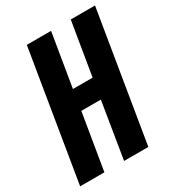

<svg xmlns="http://www.w3.org/2000/svg" viewBox="-177 -840 863 946"><g transform="rotate(-30 254.5 -367.5)"><path d="M0 0 121 -735H259L209 -433H321L371 -735H509L388 0H250L302 -319H191L138 0Z"/></g></svg>

Font: Iosevka SS04 Heavy Oblique
Style: Regular
Weight: 900
Italic angle: -9°
Monospace: yes
Designer: Belleve Invis
Foundry: Belleve Invis
Version: Version 19.0.0; ttfautohint (v1.8.4)